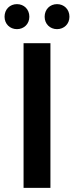

<svg xmlns="http://www.w3.org/2000/svg" viewBox="-20 -909 359 929"><path d="M62 -768C96 -768 122 -793 122 -828C122 -864 96 -889 62 -889C28 -889 2 -864 2 -828C2 -793 28 -768 62 -768ZM256 -768C290 -768 316 -793 316 -828C316 -864 290 -889 256 -889C222 -889 196 -864 196 -828C196 -793 222 -768 256 -768ZM94 0H224V-700H94Z"/></svg>

Font: Montserrat Lite SemiBold
Style: Regular
Weight: 600
Designer: Julieta Ulanovsky
Foundry: Julieta Ulanovsky
Version: Version 7.200;PS 007.200;hotconv 1.0.88;makeotf.lib2.5.64775